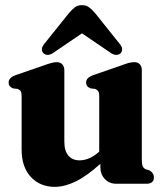

<svg xmlns="http://www.w3.org/2000/svg" viewBox="-20 -714 640 746"><path d="M64 -133V-339.5Q64 -354 60.2 -359.8Q56.5 -365.5 48.5 -368.5L30.5 -370.5Q13.5 -377.5 13.5 -393.5Q13.5 -411.5 39 -421.5L149.5 -459.5Q184 -472.5 200 -472.5Q214.5 -472.5 222.2 -463.8Q230 -455 230 -441.5V-164Q230 -127.5 245.8 -109.2Q261.5 -91 289 -91Q307.5 -91 326.5 -99Q345.5 -107 364.5 -124L365.5 -125V-339.5Q365.5 -354 361.5 -359.8Q357.5 -365.5 350 -368.5L332 -370.5Q314.5 -377.5 314.5 -393.5Q314.5 -411.5 340.5 -421.5L450.5 -459.5Q469 -466.5 480 -469.5Q491 -472.5 502 -472.5Q516 -472.5 523.5 -463.8Q531 -455 531 -441.5V-92.5Q531 -75 534.8 -67.5Q538.5 -60 546 -56.5L560.5 -52Q578 -42 578 -25.5Q578 0 549 0H432Q405 0 387.5 -18.2Q370 -36.5 370 -64.5V-77.5Q316 -29 273.2 -8.5Q230.5 12 193 12Q135.5 12 99.8 -26.5Q64 -65 64 -133ZM189 -510Q165.5 -493 149 -507Q143 -512.5 142.8 -522Q142.5 -531.5 151.5 -543L247.5 -662.5Q259.5 -677 270.8 -685.5Q282 -694 298.5 -694Q315 -694 326.2 -685.5Q337.5 -677 350 -662.5L445.5 -543Q455 -531.5 454.5 -522Q454 -512.5 448.5 -507Q432 -493 408 -510L298.5 -584.5Z"/></svg>

Font: Fraunces 72pt Soft
Style: Bold
Weight: 700
Version: Version 1.000;[b76b70a41]